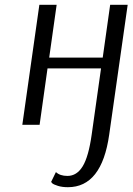

<svg xmlns="http://www.w3.org/2000/svg" viewBox="-20 -520 556 800"><path d="M263 260Q239 260 221.5 254.5Q204 249 198 244L193 238L213 197Q230 213 261 213Q300 213 324.5 173Q349 133 362 41L401 -235H178L145 0H73L144 -500H216L185 -280H408L439 -500H512L435 41Q404 260 263 260Z"/></svg>

Font: Arsenal
Style: Italic
Weight: 400
Italic angle: -9.10001°
Designer: Andrij Shevchenko
Foundry: Stairsfor
Version: Version 2.001;PS 002.001;hotconv 1.0.88;makeotf.lib2.5.64775